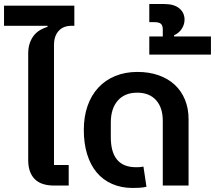

<svg xmlns="http://www.w3.org/2000/svg" viewBox="-47 -921 1067 953"><path d="M222 0Q156 0 124.5 -33Q93 -66 93 -126V-655Q93 -685 101 -707.5Q109 -730 122 -746Q135 -762 152.5 -772Q170 -782 189 -788V-793H-27V-893H322V-793H309Q267 -793 244 -767.5Q221 -742 221 -697V-102H294V0Z M612 12Q555 12 509.5 -8Q464 -28 433 -65Q402 -102 385.5 -155.5Q369 -209 369 -276Q369 -342 387.5 -395Q406 -448 440.5 -485.5Q475 -523 524.5 -543.5Q574 -564 635 -564Q693 -564 740 -547.5Q787 -531 820 -500.5Q853 -470 871 -426.5Q889 -383 889 -329V0H761V-321Q761 -387 727.5 -424Q694 -461 634 -461Q572 -461 537.5 -421.5Q503 -382 503 -313V-240Q503 -91 628 -91Q639 -91 647.5 -91.5Q656 -92 665 -94L680 6Q664 10 644.5 11Q625 12 612 12Z M694 -740H761V-775Q761 -794 752 -802.5Q743 -811 719 -811H694V-901H769Q817 -901 843 -879.5Q869 -858 869 -823Q869 -800 855.5 -778.5Q842 -757 817 -746V-740H1000V-650H694Z"/></svg>

Font: IBM Plex Sans Thai SemiBold
Style: Regular
Weight: 600
Designer: Mike Abbink, Paul van der Laan, Pieter van Rosmalen, Ben Mitchell, Mark Frömberg
Foundry: Bold Monday
Version: Version 1.1